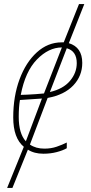

<svg xmlns="http://www.w3.org/2000/svg" viewBox="-20 -745 449 943"><path d="M15 178H41L117 -10Q148 10 193 10Q228 10 258.5 2Q289 -6 308 -17V-45Q286 -34 258.5 -24.5Q231 -15 198 -15Q156 -15 127 -35L214 -264Q296 -279 340 -325.5Q384 -372 384 -436Q384 -513 318 -533L394 -725H368L293 -537H283Q215 -537 161 -488Q107 -439 76 -355.5Q45 -272 45 -168Q45 -67 97 -24ZM82 -279Q104 -394 161.5 -453Q219 -512 284 -512L196 -286Q177 -284 154.5 -282.5Q132 -281 112 -280ZM225 -293 308 -508Q357 -494 357 -435Q357 -387 323.5 -347.5Q290 -308 225 -293ZM107 -51Q72 -89 72 -171Q72 -220 78 -254L186 -261Z"/></svg>

Font: Noto Sans UI SemiCondensed Thin
Style: Italic
Weight: 250
Width: 4
Italic angle: -12°
Designer: Monotype Design Team
Foundry: Monotype Imaging Inc.
Version: Version 1.901